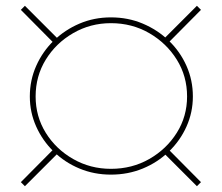

<svg xmlns="http://www.w3.org/2000/svg" viewBox="-20 -649 766 663"><path d="M363 -589Q422 -589 473 -567.5Q524 -546 563 -508.5Q602 -471 624 -421.5Q646 -372 646 -316Q646 -261 624 -212Q602 -163 563 -125.5Q524 -88 473 -67Q422 -46 363 -46Q305 -46 254.5 -67Q204 -88 165.5 -125.5Q127 -163 105 -212Q83 -261 83 -316Q83 -372 105 -421.5Q127 -471 165.5 -508.5Q204 -546 254.5 -567.5Q305 -589 363 -589ZM363 -569Q292 -569 232.5 -534.5Q173 -500 138 -443Q103 -386 103 -316Q103 -247 138 -190.5Q173 -134 232.5 -100Q292 -66 363 -66Q436 -66 495.5 -100Q555 -134 590.5 -190.5Q626 -247 626 -316Q626 -386 590.5 -443Q555 -500 495.5 -534.5Q436 -569 363 -569ZM66 -629 187 -508 172 -494 52 -615ZM172 -141 187 -127 66 -6 52 -20ZM660 -629 674 -615 554 -494 539 -508ZM554 -141 674 -20 660 -6 539 -127Z"/></svg>

Font: Alexandria Thin
Style: Regular
Weight: 250
Designer: Mohamed Gaber
Foundry: Kief Type Foundry
Version: Version 5.100